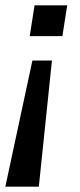

<svg xmlns="http://www.w3.org/2000/svg" viewBox="-21 -517 300 717"><path d="M-1 180 100 -291H173L124 180ZM90 -382 108 -497H230L212 -382Z"/></svg>

Font: Nunito Sans 7pt Medium
Style: Italic
Weight: 500
Italic angle: -9°
Designer: Vernon Adams
Foundry: Vernon Adams
Version: Version 3.101;gftools[0.9.27]